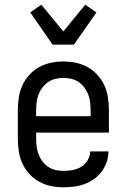

<svg xmlns="http://www.w3.org/2000/svg" viewBox="-20 -790 540 818"><path d="M250 8Q223 8 196.5 2.5Q170 -3 146.5 -16Q123 -29 104.5 -49.5Q86 -70 75 -94.5Q64 -119 60 -146Q56 -173 56 -200V-320Q56 -347 60 -374Q64 -401 75 -425.5Q86 -450 104.5 -470.5Q123 -491 146.5 -504Q170 -517 196.5 -522.5Q223 -528 250 -528Q277 -528 303.5 -522.5Q330 -517 353.5 -504Q377 -491 395.5 -470.5Q414 -450 425 -425.5Q436 -401 440 -374Q444 -347 444 -320V-225H134V-200Q134 -183 136 -166Q138 -149 144 -133Q150 -117 160.5 -103Q171 -89 185 -79.5Q199 -70 216 -66Q233 -62 250 -62Q270 -62 289.5 -65.5Q309 -69 326 -79.5Q343 -90 353.5 -107.5Q364 -125 364 -145H442Q442 -122 434.5 -100Q427 -78 413.5 -59.5Q400 -41 381 -27.5Q362 -14 340.5 -6Q319 2 296 5Q273 8 250 8ZM366 -295V-320Q366 -337 364 -354Q362 -371 356 -387Q350 -403 339.5 -417Q329 -431 315 -440.5Q301 -450 284 -454Q267 -458 250 -458Q233 -458 216 -454Q199 -450 185 -440.5Q171 -431 160.5 -417Q150 -403 144 -387Q138 -371 136 -354Q134 -337 134 -320V-295ZM204 -600 109 -737 156 -770 250 -656 343 -770 391 -737 295 -600Z"/></svg>

Font: Huly
Style: Regular
Weight: 400
Designer: Belleve Invis
Foundry: Belleve Invis
Version: Version 33.2.5; ttfautohint (v1.8.4)